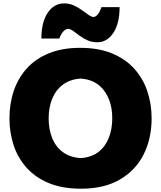

<svg xmlns="http://www.w3.org/2000/svg" viewBox="-20 -1124 971 1160"><path d="M469.7 16.1Q355.5 16.1 273.7 -18.3Q191.9 -52.7 139.4 -112.1Q86.9 -171.4 62 -247.8Q37.1 -324.2 37.1 -408.2Q37.1 -497.6 63.2 -575Q89.4 -652.3 142.3 -710.9Q195.3 -769.5 275.6 -802.2Q356 -835 464.4 -835Q574.2 -835 655.3 -802Q736.3 -769 789.8 -710.4Q843.3 -651.9 869.6 -574.5Q896 -497.1 896 -408.7Q896 -286.6 847.7 -190.7Q799.3 -94.7 704.3 -39.3Q609.4 16.1 469.7 16.1ZM467.3 -168.9Q532.2 -173.3 574.5 -205.8Q616.7 -238.3 637.5 -291.3Q658.2 -344.2 658.2 -408.7Q658.2 -510.7 608.6 -576.9Q559.1 -643.1 467.3 -649.4Q403.8 -645 360.6 -613Q317.4 -581.1 295.7 -528.3Q273.9 -475.6 273.9 -408.7Q273.9 -343.8 294.9 -290.8Q315.9 -237.8 358.9 -205.6Q401.9 -173.3 467.3 -168.9ZM568.8 -868.7Q535.2 -868.7 508.8 -880.4Q482.4 -892.1 461.7 -907.7Q440.9 -923.3 423.6 -936Q406.2 -948.7 391.1 -950.2Q374 -947.8 360.1 -931.2Q346.2 -914.6 338.4 -891.1H230Q230 -989.7 268.1 -1046.6Q306.2 -1103.5 367.7 -1103.5Q398.9 -1103.5 425.3 -1091.6Q451.7 -1079.6 473.6 -1063.7Q495.6 -1047.9 513.4 -1035.2Q531.2 -1022.5 544.9 -1021Q561.5 -1023.4 573.2 -1040Q585 -1056.6 592.8 -1081.1H702.6Q702.6 -982.4 664.8 -925.5Q627 -868.7 568.8 -868.7Z"/></svg>

Font: Pinar DS4-ExtraBold
Style: Regular
Weight: 800
Designer: Amin Abedi
Version: Version 2.000